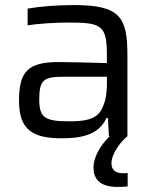

<svg xmlns="http://www.w3.org/2000/svg" viewBox="-20 -538 610 758"><path d="M467 146C431 146 420 129 420 106C420 70 456 21 483 0V-321C483 -469 455 -518 273 -518C206 -518 140 -513 89 -504V-438C123 -444 200 -449 245 -449C379 -449 402 -441 402 -321V-289C337 -291 240 -293 211 -293C89 -293 55 -254 55 -140C55 -24 111 8 223 8C287 8 369 0 400 -72H406L410 0H413C375 37 349 84 349 123C349 166 371 200 445 200C458 200 471 199 484 198V145C476 146 471 146 467 146ZM402 -235V-209C402 -165 396 -134 381 -106C360 -65 311 -59 254 -59C155 -59 135 -74 135 -147C135 -223 153 -235 232 -235Z"/></svg>

Font: Saira UNSAM
Style: Regular
Weight: 400
Designer: Hector Gatti with collaboration of the Omnibus-Type team
Foundry: Omnibus-Type
Version: Version 0.072;PS 000.072;hotconv 1.0.88;makeotf.lib2.5.64775